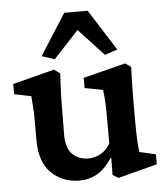

<svg xmlns="http://www.w3.org/2000/svg" viewBox="-49 -694 653 750"><g transform="rotate(-5 277.0 -318.5)"><path d="M475.6 -82 539.1 -67.4V-28.3L385.7 11.7L363.3 -2L364.3 -67.4L361.3 -68.4Q333 -25.4 301.3 -8.3Q269.5 8.8 235.4 8.8Q167 8.8 123 -34.2Q79.1 -77.1 79.1 -163.1V-246.1Q79.1 -265.6 77.6 -288.6Q76.2 -311.5 74.2 -335.9L7.8 -349.6V-389.6L170.9 -431.6L194.3 -415Q192.4 -385.7 190.9 -346.7Q189.5 -307.6 189.5 -266.6L188.5 -175.8Q188.5 -122.1 212.9 -98.1Q237.3 -74.2 277.3 -74.2Q298.8 -74.2 321.8 -85.9Q344.7 -97.7 361.3 -125V-229.5Q361.3 -250 360.8 -268.6Q360.4 -287.1 358.9 -304.2Q357.4 -321.3 355.5 -335.9L284.2 -349.6V-389.6L450.2 -431.6L472.7 -416Q471.7 -394.5 471.2 -373Q470.7 -351.6 470.2 -327.1Q469.7 -302.7 469.7 -272.5V-197.3Q469.7 -164.1 471.2 -133.3Q472.7 -102.5 475.6 -82ZM424.8 -488.3 375 -471.7 245.1 -611.3H307.6L177.7 -471.7L127.9 -488.3L230.5 -649.4H322.3Z"/></g></svg>

Font: Crimson Pro SemiBold
Style: Regular
Weight: 600
Designer: Jacques Le Bailly
Foundry: Baron von Fonthausen
Version: Version 1.003